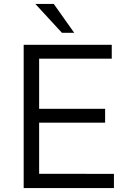

<svg xmlns="http://www.w3.org/2000/svg" viewBox="-20 -949 657 969"><path d="M99.5 0V-723H544V-653H177.5V-400H510.5V-330H177.5V-72L555 -71.5V0ZM251.5 -929H158.5L292.5 -783.5H354.5Z"/></svg>

Font: Public Sans Thin Light
Style: Regular
Weight: 300
Version: Version 1.007